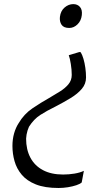

<svg xmlns="http://www.w3.org/2000/svg" viewBox="-20 -769 531 934"><path d="M372.5 -515Q380 -503 386 -482.8Q392 -462.5 395.2 -438.8Q398.5 -415 398.5 -392Q398.5 -361 378.2 -337Q358 -313 324 -292.2Q290 -271.5 248.5 -250Q207.5 -230 176 -209.8Q144.5 -189.5 121 -152.5Q117 -144 114 -134.2Q111 -124.5 109.2 -114.2Q107.5 -104 107 -94.5Q107 -41.5 127.8 -2.2Q148.5 37 188.8 58.5Q229 80 287 80Q315 80 342.2 75.5Q369.5 71 388 62L377.5 118.5Q369.5 126 351.5 132Q333.5 138 310.5 141.8Q287.5 145.5 265 145.5Q198 145.5 154.2 128Q110.5 110.5 85.8 81Q61 51.5 50.8 15.2Q40.5 -21 40.5 -59Q40.5 -91.5 48.5 -119.8Q56.5 -148 70.5 -169.5Q96.5 -214 137.8 -242Q179 -270 218.5 -292Q246 -308 271.2 -323.8Q296.5 -339.5 312.8 -359Q329 -378.5 329 -404.5Q329 -430 324.5 -457.8Q320 -485.5 314.5 -500.5L366.5 -516ZM378 -695.5Q375 -668 357 -650.5Q339 -633 317 -633Q290 -633 279.5 -648.5Q269 -664 271.5 -687Q275 -716 294.2 -732.5Q313.5 -749 336.5 -749Q357 -749 369 -735.2Q381 -721.5 378 -695.5Z"/></svg>

Font: Merriweather 7pt Light
Style: Italic
Weight: 300
Italic angle: -7.8°
Designer: Eben Sorkin
Foundry: Eben Sorkin
Version: Version 2.200;gftools[0.9.31]